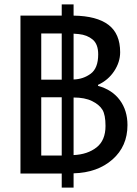

<svg xmlns="http://www.w3.org/2000/svg" viewBox="-20 -799 629 884"><path d="M431.2 -403.8Q496.6 -385.7 531.7 -338.1Q566.9 -290.5 566.9 -223.1Q566.9 -125.5 497.8 -64.7Q428.7 -3.9 318.8 -1V64.9H264.2V0H74.2V-727.1H264.2V-778.8H318.8V-727.1Q425.3 -725.6 479.2 -684.8Q533.2 -644 533.2 -558.6Q533.2 -513.2 505.6 -471.4Q478 -429.7 431.2 -408.2ZM264.2 -432.1V-645H169.9V-432.1ZM318.8 -433.1Q362.8 -434.1 397.5 -459.5Q432.1 -484.9 432.1 -548.8Q432.1 -595.7 406.7 -616.9Q381.3 -638.2 342.8 -642.1Q336.4 -642.1 318.8 -644ZM264.2 -83V-351.1H169.9V-83ZM318.8 -85Q383.3 -87.9 424.6 -120.4Q465.8 -152.8 465.8 -219.2Q465.8 -270.5 451.4 -293.9Q437 -317.4 403.8 -333.7Q370.6 -350.1 318.8 -350.1Z"/></svg>

Font: IranNastaliq
Style: Regular
Weight: 400
Designer: Hossein Zahedi
Version: Version 1.5